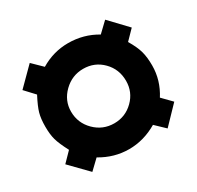

<svg xmlns="http://www.w3.org/2000/svg" viewBox="-116 -787 793 773"><g transform="rotate(-30 280.0 -401.0)"><path d="M106 -148 27 -229 69 -272Q47 -314 40 -339Q33 -364 33 -400Q33 -437 40 -462Q47 -487 69 -529L27 -574L107 -654L152 -610Q212 -646 280 -646Q352 -646 412 -610L457 -653L534 -572L492 -529Q514 -492 521.5 -464.5Q529 -437 529 -399Q529 -331 491 -271L533 -228L456 -148L412 -190Q349 -153 281 -153Q212 -153 150 -190ZM153 -401Q153 -348 190.5 -310.5Q228 -273 281 -273Q333 -273 370 -309.5Q407 -346 407 -398Q407 -452 370.5 -489Q334 -526 281 -526Q229 -526 191 -489Q153 -452 153 -401Z"/></g></svg>

Font: Involve
Style: Bold
Weight: 700
Designer: Stefan Peev
Foundry: Context Ltd.
Version: Version 1.001